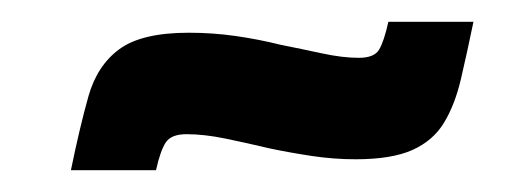

<svg xmlns="http://www.w3.org/2000/svg" viewBox="-20 -392 481 176"><path d="M45 -236Q53 -275 61 -303.5Q69 -332 89.5 -347Q110 -362 153 -362Q175 -362 196 -359Q217 -356 237 -351Q257 -347 275.5 -343Q294 -339 309 -339Q323 -339 327.5 -346.5Q332 -354 336 -372H414Q408 -343 402.5 -319.5Q397 -296 387 -279.5Q377 -263 358 -254.5Q339 -246 306 -246Q286 -246 266 -249Q246 -252 227 -256Q206 -261 186.5 -265Q167 -269 151 -269Q137 -269 132 -261.5Q127 -254 123 -236Z"/></svg>

Font: Saira ExtraCondensed ExtraBold
Style: Italic
Weight: 800
Width: 2
Italic angle: -12°
Designer: Hector Gatti with collaboration of the Omnibus-Type team
Foundry: Omnibus-Type
Version: Version 1.101